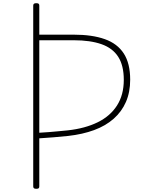

<svg xmlns="http://www.w3.org/2000/svg" viewBox="-20 -1168 925 1202"><path d="M207 14Q197 14 192.5 10.5Q188 7 188 -1V-1133Q188 -1141 192.5 -1144.5Q197 -1148 207 -1148Q218 -1148 222 -1144.5Q226 -1141 226 -1133V-951H442Q557 -951 636 -923Q715 -895 755 -833Q795 -771 795 -669Q795 -591 768.5 -530Q742 -469 691.5 -424.5Q641 -380 569 -353.5Q497 -327 407 -317Q361 -312 315.5 -308.5Q270 -305 226 -302V-1Q226 7 222 10.5Q218 14 207 14ZM226 -337Q255 -339 286 -341Q317 -343 348 -346.5Q379 -350 405 -352Q513 -364 591.5 -402.5Q670 -441 712.5 -507.5Q755 -574 755 -668Q755 -758 720 -812.5Q685 -867 615 -891.5Q545 -916 442 -916H226Z"/></svg>

Font: Playwrite CL Thin
Style: Regular
Weight: 100
Designer: Veronika Burian, José Scaglione
Foundry: TypeTogether
Version: Version 1.002